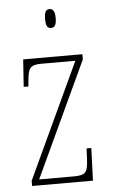

<svg xmlns="http://www.w3.org/2000/svg" viewBox="-53 -775 481 811"><g transform="rotate(-5 187.5 -369.0)"><path d="M188 -658C201 -658 211 -666 211 -698C211 -729 201 -738 188 -738C174 -738 166 -729 166 -698C166 -666 174 -658 188 -658ZM50 0H308L313 -138H293L291 -95C288 -39 282 -25 230 -25H82L310 -514V-536H59L51 -420H71L73 -442C78 -497 84 -511 136 -511H278L50 -22Z"/></g></svg>

Font: Noto Serif Bengali ExtraCondensed Thin
Style: Regular
Weight: 100
Width: 2
Designer: Juan Bruce, Universal Thirst, Indian Type Foundry and the Monotype Design Team.
Foundry: Monotype Imaging Inc.
Version: Version 2.003